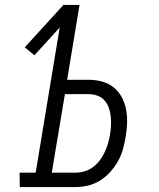

<svg xmlns="http://www.w3.org/2000/svg" viewBox="-20 -755 640 775"><path d="M285 0H60L59 -58H124L221 -644L119 -532L80 -564L236 -735H301L251 -433H337Q365 -433 391.5 -426Q418 -419 438.5 -402.5Q459 -386 471.5 -362.5Q484 -339 489 -312.5Q494 -286 493 -258Q492 -230 487 -202Q483 -177 476 -152Q469 -127 456 -104Q443 -81 424.5 -60.5Q406 -40 383.5 -26Q361 -12 335.5 -6Q310 0 285 0ZM189 -58H285Q303 -58 321.5 -63.5Q340 -69 355.5 -80.5Q371 -92 382.5 -107.5Q394 -123 402.5 -140.5Q411 -158 416 -176Q421 -194 424 -211Q427 -230 428 -249Q429 -268 427 -286Q425 -304 419 -320.5Q413 -337 401.5 -350Q390 -363 373 -369Q356 -375 337 -375H242Z"/></svg>

Font: Iosevka HT Light Extended
Style: Italic
Weight: 300
Width: 7
Italic angle: -9°
Monospace: yes
Designer: Belleve Invis
Foundry: Belleve Invis
Version: Version 32.3.0; ttfautohint (v1.8.4)